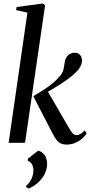

<svg xmlns="http://www.w3.org/2000/svg" viewBox="-20 -836 529 1124"><path d="M30.5 0 140.5 -762 74 -777 77.5 -795 230.5 -815.5 244 -805 126.5 0ZM370 10.5Q352 10.5 337.8 4.8Q323.5 -1 311.5 -16.2Q299.5 -31.5 285.5 -59L175 -273Q212 -294.5 239.5 -312.8Q267 -331 288.5 -349Q310 -367 327 -386.5Q347 -407.5 351.8 -430.5Q356.5 -453.5 358.5 -468.5Q360.5 -488.5 369.2 -501.5Q378 -514.5 390.5 -521Q403 -527.5 416 -527.5Q437 -527.5 448.5 -514.5Q460 -501.5 460 -483Q460 -464.5 450.5 -446.5Q441 -428.5 424.5 -413Q409.5 -397.5 385.2 -379Q361 -360.5 332.5 -342.2Q304 -324 276 -307.8Q248 -291.5 225 -280.5L255 -309L384 -86.5Q397.5 -63.5 406.8 -54.2Q416 -45 427 -45Q439 -45 450.8 -51.5Q462.5 -58 476 -73L487 -54Q478 -40 461 -25Q444 -10 421 0.2Q398 10.5 370 10.5ZM149 268 132.5 258.5V252.5Q154 234 164.8 209.8Q175.5 185.5 175.5 161.5Q175.5 140.5 166.8 125.5Q158 110.5 143 105.5V93L204 45.5Q228 53 241.8 73Q255.5 93 256 123.5Q256 151 243.5 178.2Q231 205.5 207 229Q183 252.5 149 268Z"/></svg>

Font: Merriweather 120pt
Style: Italic
Weight: 400
Italic angle: -7.8°
Version: Version 2.101